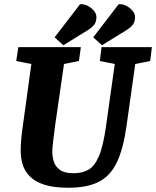

<svg xmlns="http://www.w3.org/2000/svg" viewBox="-20 -869 732 900"><path d="M301 11Q231 11 187 -3.5Q143 -18 119 -43Q95 -68 86 -98.5Q77 -129 77 -162Q77 -209 86 -272L127 -569L56 -583L66 -648H359L350 -583L280 -569L238 -278Q233 -241 229 -206Q225 -171 225 -159Q225 -136 232 -112.5Q239 -89 260.5 -73Q282 -57 325 -57Q365 -57 394 -73Q423 -89 443.5 -136.5Q464 -184 477 -278L518 -569L448 -583L456 -648H692L684 -583L614 -569L573 -278Q558 -171 527.5 -107.5Q497 -44 442.5 -16.5Q388 11 301 11ZM458 -657 417 -694 536 -849Q553 -851 570.5 -842.5Q588 -834 600.5 -819.5Q613 -805 613 -789Q613 -768 603.5 -754.5Q594 -741 570 -726ZM277 -657 236 -694 355 -849Q372 -851 389.5 -842.5Q407 -834 419.5 -819.5Q432 -805 432 -789Q432 -768 422.5 -754.5Q413 -741 389 -726Z"/></svg>

Font: Faustina Light ExtraBold
Style: Italic
Weight: 800
Italic angle: -8°
Version: Version 1.200